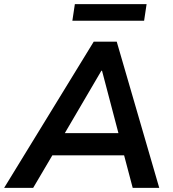

<svg xmlns="http://www.w3.org/2000/svg" viewBox="-52 -906 835 926"><path d="M-32 0 400 -705H511L716 0H588L537 -193L581 -157H164L220 -190L108 0ZM437 -565 246 -239 225 -264H554L526 -238L440 -565ZM297 -806 309 -886H655L643 -806Z"/></svg>

Font: Nunito Sans 10pt
Style: Bold Italic
Weight: 700
Italic angle: -9°
Designer: Vernon Adams
Foundry: Vernon Adams
Version: Version 3.101;gftools[0.9.27]